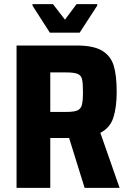

<svg xmlns="http://www.w3.org/2000/svg" viewBox="-20 -908 627 928"><path d="M389 0 314 -241H308H223V0H60V-688H351Q432 -688 473.5 -663Q515 -638 529.5 -591Q544 -544 544 -464Q544 -390 528 -340Q512 -290 465 -266L558 0ZM381 -463Q381 -507 376.5 -525.5Q372 -544 355 -551Q338 -558 298 -558H223V-367H299Q337 -367 353.5 -374Q370 -381 375.5 -400Q381 -419 381 -463ZM221 -750 137 -881V-888H236L294 -813L350 -888H450V-881L365 -750Z"/></svg>

Font: Saira Semi Condensed
Style: Bold
Weight: 700
Width: 4
Designer: Hector Gatti with collaboration of the Omnibus-Type team
Foundry: Omnibus-Type
Version: Version 1.001; ttfautohint (v1.8)